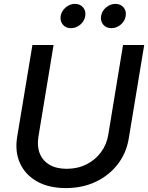

<svg xmlns="http://www.w3.org/2000/svg" viewBox="-20 -960 765 992"><path d="M320.3 11.7Q231.4 11.7 170.7 -22.9Q109.9 -57.6 83 -117.4Q56.2 -177.2 68.8 -253.4L147.5 -727.5H256.8L178.7 -254.9Q170.4 -205.1 185.3 -167.5Q200.2 -129.9 235.6 -108.9Q271 -87.9 324.7 -87.9Q381.3 -87.9 426.8 -110.8Q472.2 -133.8 501.5 -173.1Q530.8 -212.4 539.1 -262.2L615.7 -727.5H725.1L645.5 -246.1Q633.3 -169.9 588.6 -111.8Q543.9 -53.7 475.1 -21Q406.2 11.7 320.3 11.7ZM555.7 -814.5Q528.8 -814.5 513.4 -832.8Q498 -851.1 502.4 -877.4Q506.3 -903.3 528.1 -921.6Q549.8 -939.9 576.2 -939.9Q603 -939.9 618.4 -921.6Q633.8 -903.3 629.4 -877.4Q625.5 -851.1 603.8 -832.8Q582 -814.5 555.7 -814.5ZM346.7 -814.5Q319.8 -814.5 304.7 -832.8Q289.6 -851.1 293.5 -877.4Q297.9 -903.3 319.3 -921.6Q340.8 -939.9 367.2 -939.9Q394 -939.9 409.4 -921.6Q424.8 -903.3 420.4 -877.4Q416.5 -851.1 394.8 -832.8Q373 -814.5 346.7 -814.5Z"/></svg>

Font: Inter 24pt Medium
Style: Italic
Weight: 500
Italic angle: -9.3988°
Designer: Rasmus Andersson
Foundry: rsms
Version: Version 4.001;git-66647c0bb